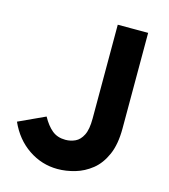

<svg xmlns="http://www.w3.org/2000/svg" viewBox="-107 -785 775 882"><g transform="rotate(15 280.5 -344.0)"><path d="M247.5 12Q172.5 12 109.2 -30.8Q46 -73.5 12 -150L137.5 -208Q158.5 -169.5 184.2 -148.2Q210 -127 248 -127Q272.5 -127 294.5 -137.2Q316.5 -147.5 330.2 -174.8Q344 -202 344 -253.5V-700H488.5V-245Q488.5 -170 466.5 -120Q444.5 -70 408.5 -41.2Q372.5 -12.5 330.2 -0.2Q288 12 247.5 12Z"/></g></svg>

Font: Overpass ExtraBold
Style: Regular
Weight: 800
Designer: Delve Withrington, Dave Bailey, Thomas Jockin
Foundry: Delve Fonts LLC
Version: Version 4.000; ttfautohint (v1.8.3)